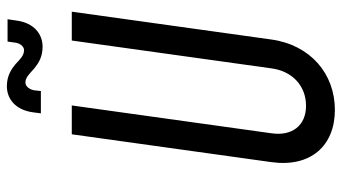

<svg xmlns="http://www.w3.org/2000/svg" viewBox="-238 -741 995 559"><g transform="rotate(-90 259.5 -461.5)"><path d="M403 -835C440 -835 472 -860 479 -910L483 -937H418L415 -916C414 -903 405 -889 393 -889C377 -889 366 -901 352 -914C339 -925 319 -939 288 -939C251 -939 219 -914 212 -863L209 -840H274L276 -859C278 -871 286 -885 299 -885C314 -885 325 -872 340 -859C355 -847 373 -835 403 -835ZM505 -750H421L340 -169C332 -108 289 -68 231 -68C174 -68 142 -108 151 -169L232 -750H148L67 -169C51 -54 115 16 219 16C324 16 408 -55 424 -169Z"/></g></svg>

Font: Mohave
Style: Italic
Weight: 400
Italic angle: -8°
Designer: Gumpita Rahayu
Foundry: Tokotype
Version: Version 2.002;PS 002.002;hotconv 1.0.88;makeotf.lib2.5.64775